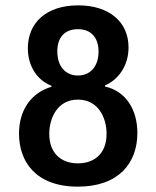

<svg xmlns="http://www.w3.org/2000/svg" viewBox="-20 -685 584 717"><path d="M372 -366C421 -387 460 -438 460 -508C460 -603 388 -665 272 -665C153 -665 84 -600 84 -505C84 -432 125 -382 172 -365V-361C96 -338 51 -274 51 -186C51 -84 111 12 271 12C424 12 493 -77 493 -188C493 -277 449 -345 372 -362ZM378 -185C378 -114 335 -75 271 -75C207 -75 164 -114 164 -185C164 -245 195 -313 271 -313C346 -313 378 -247 378 -185ZM348 -492C348 -438 318 -403 271 -403C224 -403 194 -438 194 -493C194 -546 222 -576 271 -576C321 -576 348 -544 348 -492Z"/></svg>

Font: Quattrocento Sans
Style: Bold
Weight: 700
Designer: Pablo Impallari
Foundry: Pablo Impallari, Igino Marini, Brenda Gallo
Version: Version 2.000